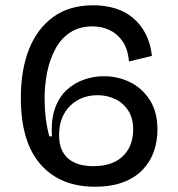

<svg xmlns="http://www.w3.org/2000/svg" viewBox="-20 -694 675 728"><path d="M340 14Q208 14 133.5 -71Q59 -156 59 -323Q59 -430 90.5 -508.5Q122 -587 183 -630.5Q244 -674 333 -674Q379 -674 417.5 -662Q456 -650 485 -625.5Q514 -601 532.5 -565Q551 -529 556 -482L469 -461Q465 -508 445 -537Q425 -566 395.5 -580Q366 -594 330 -594Q282 -594 247 -571.5Q212 -549 190.5 -509.5Q169 -470 159 -421Q149 -372 149 -318Q149 -284 153.5 -246.5Q158 -209 167 -177H177Q173 -238 188 -281.5Q203 -325 232 -352Q261 -379 298 -392Q335 -405 373 -405Q428 -405 474 -382Q520 -359 548.5 -314Q577 -269 577 -202Q577 -159 563.5 -120Q550 -81 521 -50.5Q492 -20 447 -3Q402 14 340 14ZM333 -64Q375 -64 404 -75.5Q433 -87 451 -107Q469 -127 477 -151.5Q485 -176 485 -202Q485 -247 465.5 -276Q446 -305 415.5 -319Q385 -333 351 -333Q307 -333 274 -314Q241 -295 222.5 -261.5Q204 -228 204 -181Q204 -146 215.5 -123Q227 -100 246 -87Q265 -74 287.5 -69Q310 -64 333 -64Z"/></svg>

Font: Bricolage Grotesque 24pt
Style: Regular
Weight: 400
Designer: Mathieu Triay
Foundry: Atelier Triay
Version: Version 1.001;gftools[0.9.33.dev8+g029e19f]